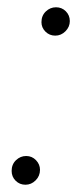

<svg xmlns="http://www.w3.org/2000/svg" viewBox="-20 -504 224 528"><path d="M94 -443Q94 -461 106 -472.5Q118 -484 134 -484Q150 -484 161 -473Q172 -462 172 -446Q172 -430 160 -418Q148 -406 132 -406Q116 -406 105 -417Q94 -428 94 -443ZM12 -34Q12 -52 24 -63.5Q36 -75 52 -75Q68 -75 79 -63.5Q90 -52 90 -37Q90 -20 78 -8Q66 4 50 4Q34 4 23 -7Q12 -18 12 -34Z"/></svg>

Font: Montserrat Ace
Style: Light Italic
Weight: 300
Italic angle: -11.3°
Designer: Julieta Ulanovsky
Foundry: Julieta Ulanovsky
Version: Version 1